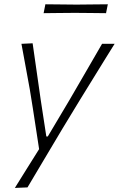

<svg xmlns="http://www.w3.org/2000/svg" viewBox="-20 -704 568 918"><path d="M51 194.5Q79.5 148.5 108.8 101.8Q138 55 167 9Q159.5 -40 152 -89Q144.5 -138 137 -186.5L122.5 -276.5Q112.5 -330 102.5 -385.8Q92.5 -441.5 82.5 -494.5L136 -497Q146 -427.5 155.5 -360.8Q165 -294 175 -224.5L201.5 -51.5H208.5L312 -225.5Q352.5 -295 390.8 -361.2Q429 -427.5 468 -494.5H528Q502.5 -453.5 479.5 -416.5Q456.5 -379.5 429.2 -335Q402 -290.5 363.5 -228.5L279 -89.5Q221.5 6.5 182.5 72.5Q143.5 138.5 111.5 192ZM188.5 -641 197 -683.5Q230.5 -683 268.2 -682.8Q306 -682.5 346 -682Q386.5 -682.5 424 -682.8Q461.5 -683 495.5 -683.5L487 -641Q453.5 -641.5 416 -641.8Q378.5 -642 338 -642.5Q297.5 -642 259.8 -641.8Q222 -641.5 188.5 -641Z"/></svg>

Font: Commissioner Loud ExtraLight
Style: Italic
Weight: 200
Italic angle: -12°
Designer: Kostas Bartsokas
Foundry: Kostas Bartsokas
Version: Version 1.000; ttfautohint (v1.8.3)